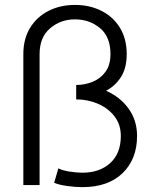

<svg xmlns="http://www.w3.org/2000/svg" viewBox="-20 -751 631 779"><path d="M314 -50.3Q384.3 -50.3 427.2 -89.4Q470.2 -128.4 470.2 -199.2Q470.2 -246.1 444.3 -279.3Q418.5 -312.5 377.2 -330.1Q335.9 -347.7 289.1 -347.7V-406.2Q324.2 -406.2 356 -419.2Q387.7 -432.1 408 -459.7Q428.2 -487.3 428.2 -531.2Q428.2 -602.1 385.5 -637.2Q342.8 -672.4 284.2 -672.4Q225.6 -672.4 183.1 -636Q140.6 -599.6 140.6 -531.2V0H74.7V-531.2Q74.7 -593.8 102.3 -638.4Q129.9 -683.1 177.2 -707Q224.6 -731 284.2 -731Q344.2 -731 391.6 -707Q439 -683.1 466.6 -638.4Q494.1 -593.8 494.1 -531.2Q494.1 -474.6 470.5 -438Q446.8 -401.4 410.2 -382.8Q467.3 -357.9 501.7 -310.3Q536.1 -262.7 536.1 -199.2Q536.1 -105.5 477.5 -48.6Q418.9 8.3 314 8.3Q287.6 8.3 254.4 3.9Q221.2 -0.5 199.7 -9.3L216.8 -67.9Q233.9 -59.1 262.7 -54.7Q291.5 -50.3 314 -50.3Z"/></svg>

Font: Giphurs Light
Style: Regular
Weight: 300
Version: Version 0.920; ttfautohint (v1.8.4.7-5d5b)